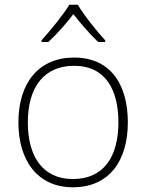

<svg xmlns="http://www.w3.org/2000/svg" viewBox="-20 -784 621 814"><path d="M310 -764H274C249 -722 193 -654 156 -613V-606H185C222 -640 262 -686 291 -724C321 -686 360 -640 396 -606H426V-613C389 -653 334 -722 310 -764ZM522 -265C522 -423 451 -540 294 -540C146 -540 58 -435 58 -265C58 -104 139 10 289 10C445 10 522 -105 522 -265ZM98 -265C98 -415 167 -505 294 -505C429 -505 482 -401 482 -265C482 -124 423 -25 289 -25C160 -25 98 -122 98 -265Z"/></svg>

Font: Noto Sans Ethiopic ExtraLight
Style: Regular
Weight: 200
Designer: Monotype Design Team
Foundry: Monotype Imaging Inc.
Version: Version 2.102